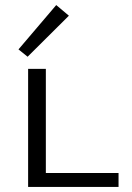

<svg xmlns="http://www.w3.org/2000/svg" viewBox="-20 -738 520 758"><path d="M252 -676 89 -514 53 -543 202 -718ZM448 -55V0H91V-466H161V-55Z"/></svg>

Font: Ysabeau SC
Style: Regular
Weight: 400
Designer: Christian Thalmann (Catharsis Fonts)
Version: Version 0.003